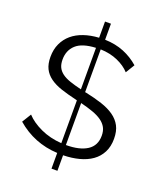

<svg xmlns="http://www.w3.org/2000/svg" viewBox="-164 -919 947 1126"><g transform="rotate(20 309.5 -356.0)"><path d="M510 -577Q481 -609 433.5 -630Q386 -651 326 -653V-386Q328 -386 329.5 -385.5Q331 -385 333 -385Q390 -373 435.5 -358Q481 -343 513 -320.5Q545 -298 562 -266Q579 -234 579 -186Q579 -138 560.5 -102Q542 -66 509 -42.5Q476 -19 430.5 -7Q385 5 331 6V103H294V5Q148 -2 38 -97L73 -154Q108 -116 166.5 -89Q225 -62 297 -57V-324L291 -326Q235 -339 193 -353Q151 -367 122 -388Q93 -409 78.5 -438.5Q64 -468 64 -511Q64 -558 81 -594.5Q98 -631 128 -656.5Q158 -682 200.5 -696.5Q243 -711 294 -714V-815H331V-715Q397 -713 449.5 -691.5Q502 -670 544 -633ZM505 -179Q505 -209 493.5 -230Q482 -251 459.5 -267Q437 -283 403.5 -295Q370 -307 326 -318V-56Q411 -56 458 -86.5Q505 -117 505 -179ZM136 -521Q136 -492 145.5 -472.5Q155 -453 174.5 -438.5Q194 -424 224.5 -413.5Q255 -403 297 -393V-652Q212 -648 174 -613Q136 -578 136 -521Z"/></g></svg>

Font: Boldmen
Style: Regular
Weight: 400
Designer: Matt McInerney, Pablo Impallari, Rodrigo Fuenzalida
Foundry: LIVING CONCEPT
Version: Version 1.000